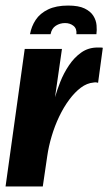

<svg xmlns="http://www.w3.org/2000/svg" viewBox="-23 -671 390 691"><path d="M222 -651Q260 -651 281.5 -640.5Q303 -630 313 -614Q323 -598 324.5 -580Q326 -562 324 -548H252Q254 -568 241.5 -578Q229 -588 211 -588Q193 -588 178 -578.5Q163 -569 159 -548H85Q90 -576 105.5 -599.5Q121 -623 150 -637Q179 -651 222 -651ZM-3 0 66 -495H200L175 -321Q182 -346 194 -376.5Q206 -407 225 -435.5Q244 -464 269.5 -482Q295 -500 328 -500Q332 -500 338 -500Q344 -500 347 -499L330 -373Q328 -374 323.5 -374.5Q319 -375 314 -374Q290 -372 268 -355.5Q246 -339 226 -312Q206 -285 190 -251.5Q174 -218 163 -181Q152 -144 147 -109L131 0Z"/></svg>

Font: Alumni Sans Thin ExtraBold
Style: Italic
Weight: 800
Italic angle: -8°
Version: Version 1.016